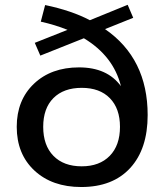

<svg xmlns="http://www.w3.org/2000/svg" viewBox="-20 -749 665 779"><path d="M309.6 9.8Q191.4 9.8 119.6 -57.1Q47.9 -124 47.9 -234.4Q47.9 -342.8 117.7 -409.2Q187.5 -475.6 300.8 -475.6Q415 -475.6 470.7 -399.4Q440.4 -521.5 320.3 -593.8L143.6 -523.4L121.1 -575.2L253.9 -627.9Q203.1 -648.4 145.5 -661.1L163.1 -728.5Q270.5 -706.1 344.7 -667L498 -729.5L520.5 -676.8L406.2 -630.9Q579.1 -511.7 579.1 -282.2Q579.1 -144.5 508.3 -67.4Q437.5 9.8 309.6 9.8ZM311.5 -74.2Q383.8 -74.2 425.3 -116.7Q466.8 -159.2 466.8 -234.4Q466.8 -308.6 425.8 -350.6Q384.8 -392.6 311.5 -392.6Q238.3 -392.6 196.8 -351.1Q155.3 -309.6 155.3 -234.4Q155.3 -159.2 196.8 -116.7Q238.3 -74.2 311.5 -74.2Z"/></svg>

Font: Min Sans Medium
Style: Regular
Weight: 500
Designer: Jinseong-Kim, NotoSansCJK, Nunito
Foundry: Jinseong-Kim
Version: Version 1.400;Glyphs 3.1.2 (3151)